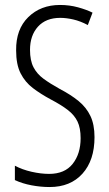

<svg xmlns="http://www.w3.org/2000/svg" viewBox="-20 -744 441 774"><path d="M361 -191Q361 -98 312.5 -44Q264 10 180 10Q144 10 107 3Q70 -4 40 -18V-76Q70 -60 107.5 -51.5Q145 -43 178 -43Q241 -43 273 -83.5Q305 -124 305 -187Q305 -228 292.5 -254Q280 -280 253.5 -300.5Q227 -321 185 -343Q144 -365 112.5 -389Q81 -413 63 -448.5Q45 -484 45 -541Q44 -626 94 -675Q144 -724 222 -724Q260 -724 294.5 -714.5Q329 -705 353 -693L334 -643Q304 -659 275.5 -665.5Q247 -672 223 -672Q165 -672 133 -636.5Q101 -601 101 -543Q101 -500 115 -473Q129 -446 155.5 -426.5Q182 -407 220 -386Q266 -362 297 -336.5Q328 -311 344.5 -276.5Q361 -242 361 -191Z"/></svg>

Font: Noto Sans Sinhala ExtraCondensed Light
Style: Regular
Weight: 300
Width: 2
Designer: Jelle Bosma - Monotype Design Team
Foundry: Monotype Imaging Inc.
Version: Version 2.006; ttfautohint (v1.8.4.7-5d5b)